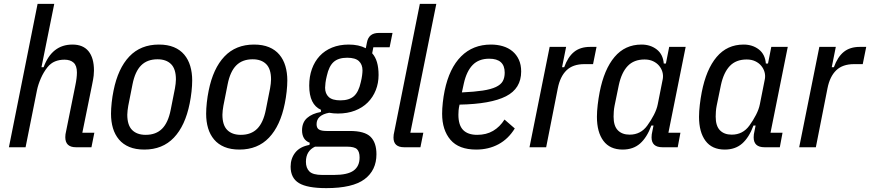

<svg xmlns="http://www.w3.org/2000/svg" viewBox="-20 -760 4491 991"><path d="M174 -740H260L194 -413H205Q248 -530 354 -530Q409 -530 437 -495.5Q465 -461 465 -396Q465 -385 463.5 -370Q462 -355 455 -321L405 -75H467L452 0H372Q317 0 317 -52Q317 -60 318 -67Q319 -74 321 -82L369 -320Q377 -358 377 -386Q377 -421 360 -436.5Q343 -452 313 -452Q286 -452 264 -443Q242 -434 225 -413Q205 -388 191 -356Q177 -324 171 -295L112 0H26Z M725 12Q680 12 647.5 -1.5Q615 -15 594 -40Q573 -65 563 -98.5Q553 -132 553 -173Q553 -199 556.5 -231Q560 -263 566 -292Q589 -407 647.5 -468.5Q706 -530 800 -530Q845 -530 877.5 -516.5Q910 -503 931 -478Q952 -453 962 -419Q972 -385 972 -345Q972 -319 968.5 -287Q965 -255 959 -226Q936 -111 877.5 -49.5Q819 12 725 12ZM732 -64Q785 -64 816.5 -95.5Q848 -127 861 -193L883 -304Q885 -316 886.5 -328Q888 -340 888 -350Q888 -404 863 -429Q838 -454 793 -454Q740 -454 708.5 -422.5Q677 -391 664 -325L642 -214Q640 -202 638.5 -190Q637 -178 637 -168Q637 -114 662 -89Q687 -64 732 -64Z M1216 12Q1171 12 1138.5 -1.5Q1106 -15 1085 -40Q1064 -65 1054 -98.5Q1044 -132 1044 -173Q1044 -199 1047.5 -231Q1051 -263 1057 -292Q1080 -407 1138.5 -468.5Q1197 -530 1291 -530Q1336 -530 1368.5 -516.5Q1401 -503 1422 -478Q1443 -453 1453 -419Q1463 -385 1463 -345Q1463 -319 1459.5 -287Q1456 -255 1450 -226Q1427 -111 1368.5 -49.5Q1310 12 1216 12ZM1223 -64Q1276 -64 1307.5 -95.5Q1339 -127 1352 -193L1374 -304Q1376 -316 1377.5 -328Q1379 -340 1379 -350Q1379 -404 1354 -429Q1329 -454 1284 -454Q1231 -454 1199.5 -422.5Q1168 -391 1155 -325L1133 -214Q1131 -202 1129.5 -190Q1128 -178 1128 -168Q1128 -114 1153 -89Q1178 -64 1223 -64Z M1923 36Q1923 119 1861.5 165Q1800 211 1664 211Q1566 211 1523 185Q1480 159 1480 100Q1480 58 1504 27.5Q1528 -3 1577 -12L1579 -23Q1558 -31 1548.5 -47.5Q1539 -64 1539 -87Q1539 -128 1565 -151Q1591 -174 1636 -182L1637 -193Q1576 -220 1576 -318Q1576 -365 1590 -404Q1604 -443 1630 -471Q1656 -499 1694 -514.5Q1732 -530 1780 -530Q1832 -530 1868 -511L1874 -541Q1883 -590 1935 -590H2006L1991 -516H1907L1901 -485Q1934 -449 1934 -373Q1934 -331 1919.5 -294.5Q1905 -258 1878 -231Q1851 -204 1812 -189Q1773 -174 1724 -174Q1713 -174 1701 -175Q1689 -176 1679 -178Q1614 -166 1614 -119Q1614 -99 1626.5 -91.5Q1639 -84 1666 -84H1786Q1862 -84 1892.5 -54Q1923 -24 1923 36ZM1836 53Q1836 23 1822.5 10Q1809 -3 1771 -3H1606Q1559 19 1559 75Q1559 107 1577 125Q1595 143 1644 143H1703Q1774 143 1805 120.5Q1836 98 1836 53ZM1737 -242Q1782 -242 1806.5 -263.5Q1831 -285 1842 -335Q1847 -355 1849 -371Q1851 -387 1851 -397Q1851 -427 1832.5 -444.5Q1814 -462 1772 -462Q1727 -462 1702.5 -440.5Q1678 -419 1667 -369Q1662 -349 1660 -333Q1658 -317 1658 -307Q1658 -277 1676.5 -259.5Q1695 -242 1737 -242Z M2066 0Q2011 0 2011 -50Q2011 -58 2012 -65Q2013 -72 2015 -80L2147 -740H2232L2098 -75H2165L2150 0Z M2438 12Q2348 12 2305 -38.5Q2262 -89 2262 -173Q2262 -199 2265.5 -231Q2269 -263 2275 -292Q2299 -408 2360 -469Q2421 -530 2514 -530Q2547 -530 2575.5 -521.5Q2604 -513 2625 -495.5Q2646 -478 2658 -452Q2670 -426 2670 -391Q2670 -303 2591.5 -263Q2513 -223 2352 -220Q2348 -203 2347 -190.5Q2346 -178 2346 -168Q2346 -114 2370.5 -89Q2395 -64 2443 -64Q2490 -64 2525 -84.5Q2560 -105 2584 -143L2637 -97Q2604 -43 2553 -15.5Q2502 12 2438 12ZM2505 -457Q2451 -457 2419.5 -424.5Q2388 -392 2374 -329L2364 -283Q2429 -286 2471.5 -292.5Q2514 -299 2539.5 -311Q2565 -323 2575 -341Q2585 -359 2585 -385Q2585 -457 2505 -457Z M2713 0 2817 -518H2902L2881 -413H2892Q2911 -466 2943 -492Q2975 -518 3026 -518H3059L3041 -429H2996Q2937 -429 2904 -397Q2871 -365 2859 -304L2799 0Z M3399 0Q3343 0 3343 -51Q3343 -59 3344 -66.5Q3345 -74 3347 -82L3353 -112H3342Q3319 -50 3283.5 -19Q3248 12 3194 12Q3128 12 3094.5 -33Q3061 -78 3061 -157Q3061 -185 3065 -219Q3069 -253 3075 -284Q3098 -402 3152 -466Q3206 -530 3291 -530Q3337 -530 3369.5 -505Q3402 -480 3406 -432H3417L3434 -518H3519L3430 -75H3492L3478 0ZM3230 -65Q3287 -65 3321 -112Q3340 -138 3355 -167Q3370 -196 3375 -222L3401 -353Q3404 -371 3399 -388.5Q3394 -406 3382 -420.5Q3370 -435 3351 -444Q3332 -453 3307 -453Q3252 -453 3220 -419.5Q3188 -386 3174 -321L3152 -214Q3149 -199 3148 -184Q3147 -169 3147 -158Q3147 -110 3169 -87.5Q3191 -65 3230 -65Z M3926 0Q3870 0 3870 -51Q3870 -59 3871 -66.5Q3872 -74 3874 -82L3880 -112H3869Q3846 -50 3810.5 -19Q3775 12 3721 12Q3655 12 3621.5 -33Q3588 -78 3588 -157Q3588 -185 3592 -219Q3596 -253 3602 -284Q3625 -402 3679 -466Q3733 -530 3818 -530Q3864 -530 3896.5 -505Q3929 -480 3933 -432H3944L3961 -518H4046L3957 -75H4019L4005 0ZM3757 -65Q3814 -65 3848 -112Q3867 -138 3882 -167Q3897 -196 3902 -222L3928 -353Q3931 -371 3926 -388.5Q3921 -406 3909 -420.5Q3897 -435 3878 -444Q3859 -453 3834 -453Q3779 -453 3747 -419.5Q3715 -386 3701 -321L3679 -214Q3676 -199 3675 -184Q3674 -169 3674 -158Q3674 -110 3696 -87.5Q3718 -65 3757 -65Z M4105 0 4209 -518H4294L4273 -413H4284Q4303 -466 4335 -492Q4367 -518 4418 -518H4451L4433 -429H4388Q4329 -429 4296 -397Q4263 -365 4251 -304L4191 0Z"/></svg>

Font: IBM Plex Sans Condensed Text
Style: Italic
Weight: 450
Width: 3
Italic angle: -11°
Designer: Mike Abbink, Paul van der Laan, Pieter van Rosmalen
Foundry: Bold Monday
Version: Version 1.1